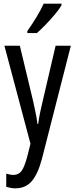

<svg xmlns="http://www.w3.org/2000/svg" viewBox="-20 -786 410 1046"><path d="M4 -537H88L161 -233Q167 -205 173.5 -174Q180 -143 184 -111H188Q195 -164 212 -233L283 -537H366L208 81Q186 163 152.5 201.5Q119 240 64 240Q52 240 40 238Q28 236 14 232V160Q24 163 34 165Q44 167 53 167Q82 167 98 144.5Q114 122 129 65L146 -3ZM315 -757Q303 -736 279 -707.5Q255 -679 228.5 -651.5Q202 -624 181 -606H129V-617Q187 -699 218 -766H315Z"/></svg>

Font: Noto Sans Gurmukhi ExtraCondensed
Style: Regular
Weight: 400
Width: 2
Designer: Jelle Bosma - Monotype Design Team
Foundry: Monotype Imaging Inc.
Version: Version 2.004; ttfautohint (v1.8.4.7-5d5b)